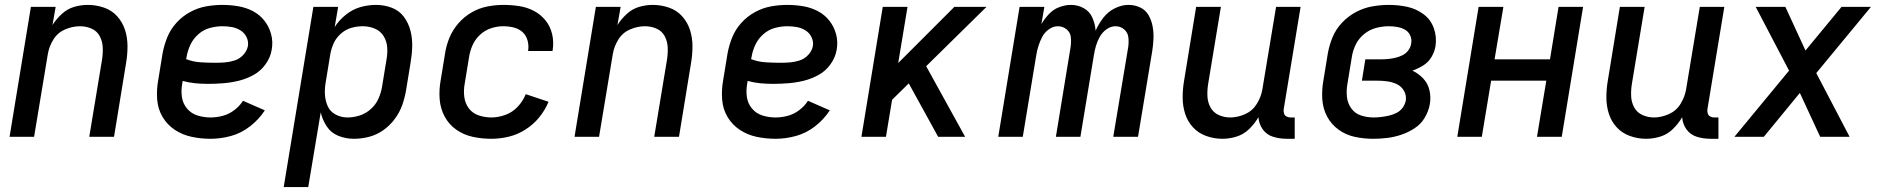

<svg xmlns="http://www.w3.org/2000/svg" viewBox="-20 -558 7672 783"><path d="M19 0H119L175 -337Q180 -368 197.5 -396.5Q215 -425 245.5 -438Q276 -451 306 -451Q332 -451 354 -441Q376 -431 387 -410Q398 -389 399 -364Q400 -339 396 -314L344 0H445L494 -300Q500 -335 500 -369.5Q500 -404 490 -435.5Q480 -467 458 -491.5Q436 -516 404 -527Q372 -538 338 -538Q310 -538 282.5 -530Q255 -522 232.5 -501.5Q210 -481 194 -456L207 -530H106Z M839 8Q880 8 922 -3.5Q964 -15 1000 -43Q1036 -71 1060 -108L971 -147Q957 -125 935 -108.5Q913 -92 888 -85.5Q863 -79 839 -79Q811 -79 785.5 -87Q760 -95 743 -115Q726 -135 722 -161.5Q718 -188 723 -216L725 -228Q750 -221 776 -218.5Q802 -216 828 -216Q859 -216 890.5 -218.5Q922 -221 953 -228.5Q984 -236 1013.5 -252Q1043 -268 1063 -296Q1083 -324 1088 -355Q1094 -388 1085.5 -419Q1077 -450 1058 -474Q1039 -498 1011.5 -512.5Q984 -527 952 -532.5Q920 -538 887 -538Q854 -538 820.5 -532Q787 -526 755.5 -509Q724 -492 699.5 -465Q675 -438 662 -405.5Q649 -373 643 -340L625 -230Q618 -191 621 -152Q624 -113 643 -81Q662 -49 693 -28.5Q724 -8 761.5 0Q799 8 839 8ZM859 -302Q828 -302 797.5 -304Q767 -306 739 -317L741 -326Q745 -351 756.5 -375.5Q768 -400 789 -418.5Q810 -437 836 -444Q862 -451 887 -451Q907 -451 926 -447.5Q945 -444 961 -434Q977 -424 985.5 -406.5Q994 -389 991 -370Q987 -350 972 -334Q957 -318 937 -311.5Q917 -305 897.5 -303.5Q878 -302 859 -302Z M1137 205H1237L1288 -100Q1295 -69 1312.5 -42.5Q1330 -16 1360 -4Q1390 8 1423 8Q1454 8 1485 0Q1516 -8 1543 -27Q1570 -46 1590 -73Q1610 -100 1620.5 -130Q1631 -160 1636 -190L1654 -300Q1660 -334 1661 -367.5Q1662 -401 1654 -432.5Q1646 -464 1627 -489.5Q1608 -515 1577.5 -526.5Q1547 -538 1513 -538Q1481 -538 1449.5 -529Q1418 -520 1390.5 -498Q1363 -476 1345 -448L1359 -530H1258ZM1397 -79Q1371 -79 1348.5 -91Q1326 -103 1316 -126Q1306 -149 1305 -175Q1304 -201 1309 -227L1327 -337Q1331 -360 1341 -382Q1351 -404 1370.5 -421Q1390 -438 1413 -444.5Q1436 -451 1459 -451Q1485 -451 1508 -441.5Q1531 -432 1544 -411.5Q1557 -391 1559 -365.5Q1561 -340 1556 -314L1538 -204Q1534 -180 1523.5 -156Q1513 -132 1492.5 -113.5Q1472 -95 1447 -87Q1422 -79 1397 -79Z M1984 8Q2019 8 2054.5 -0.5Q2090 -9 2122.5 -29.5Q2155 -50 2179 -79.5Q2203 -109 2217 -143L2124 -174Q2113 -146 2091.5 -123Q2070 -100 2041 -89.5Q2012 -79 1984 -79Q1957 -79 1932 -87.5Q1907 -96 1892 -116Q1877 -136 1873.5 -162.5Q1870 -189 1875 -216L1893 -326Q1897 -351 1907.5 -374.5Q1918 -398 1938 -416.5Q1958 -435 1983 -443Q2008 -451 2032 -451Q2054 -451 2074.5 -446Q2095 -441 2110 -428Q2125 -415 2131 -394.5Q2137 -374 2134 -353Q2134 -351 2133 -350H2233L2234 -355Q2239 -388 2231.5 -419.5Q2224 -451 2204.5 -475Q2185 -499 2157.5 -513.5Q2130 -528 2098 -533Q2066 -538 2032 -538Q2000 -538 1967 -531.5Q1934 -525 1903.5 -507.5Q1873 -490 1849.5 -463Q1826 -436 1813 -404.5Q1800 -373 1795 -340L1777 -230Q1770 -191 1773 -153Q1776 -115 1793.5 -82.5Q1811 -50 1841 -29Q1871 -8 1908 0Q1945 8 1984 8Z M2323 0H2423L2479 -337Q2484 -368 2501.5 -396.5Q2519 -425 2549.5 -438Q2580 -451 2610 -451Q2636 -451 2658 -441Q2680 -431 2691 -410Q2702 -389 2703 -364Q2704 -339 2700 -314L2648 0H2749L2798 -300Q2804 -335 2804 -369.5Q2804 -404 2794 -435.5Q2784 -467 2762 -491.5Q2740 -516 2708 -527Q2676 -538 2642 -538Q2614 -538 2586.5 -530Q2559 -522 2536.5 -501.5Q2514 -481 2498 -456L2511 -530H2410Z M3143 8Q3184 8 3226 -3.5Q3268 -15 3304 -43Q3340 -71 3364 -108L3275 -147Q3261 -125 3239 -108.5Q3217 -92 3192 -85.5Q3167 -79 3143 -79Q3115 -79 3089.5 -87Q3064 -95 3047 -115Q3030 -135 3026 -161.5Q3022 -188 3027 -216L3029 -228Q3054 -221 3080 -218.5Q3106 -216 3132 -216Q3163 -216 3194.5 -218.5Q3226 -221 3257 -228.5Q3288 -236 3317.5 -252Q3347 -268 3367 -296Q3387 -324 3392 -355Q3398 -388 3389.5 -419Q3381 -450 3362 -474Q3343 -498 3315.5 -512.5Q3288 -527 3256 -532.5Q3224 -538 3191 -538Q3158 -538 3124.5 -532Q3091 -526 3059.5 -509Q3028 -492 3003.5 -465Q2979 -438 2966 -405.5Q2953 -373 2947 -340L2929 -230Q2922 -191 2925 -152Q2928 -113 2947 -81Q2966 -49 2997 -28.5Q3028 -8 3065.5 0Q3103 8 3143 8ZM3163 -302Q3132 -302 3101.5 -304Q3071 -306 3043 -317L3045 -326Q3049 -351 3060.5 -375.5Q3072 -400 3093 -418.5Q3114 -437 3140 -444Q3166 -451 3191 -451Q3211 -451 3230 -447.5Q3249 -444 3265 -434Q3281 -424 3289.5 -406.5Q3298 -389 3295 -370Q3291 -350 3276 -334Q3261 -318 3241 -311.5Q3221 -305 3201.5 -303.5Q3182 -302 3163 -302Z M3493 0H3593L3618 -151L3686 -218L3806 0H3916L3757 -288L4003 -530H3872L3643 -301L3681 -530H3580Z M4051 0H4151L4206 -333Q4209 -352 4215 -371Q4221 -390 4230.5 -408Q4240 -426 4257.5 -438.5Q4275 -451 4294 -451Q4314 -451 4329.5 -438.5Q4345 -426 4347 -406.5Q4349 -387 4346 -366L4286 0H4386L4441 -333Q4444 -352 4449.5 -371Q4455 -390 4465 -408Q4475 -426 4492.5 -438.5Q4510 -451 4529 -451Q4549 -451 4564 -438.5Q4579 -426 4581.5 -406.5Q4584 -387 4581 -366L4520 0H4621L4679 -350Q4683 -375 4684 -400.5Q4685 -426 4680.5 -450.5Q4676 -475 4664 -496Q4652 -517 4630 -527.5Q4608 -538 4582 -538Q4554 -538 4526 -524Q4498 -510 4479 -485Q4460 -460 4448 -433Q4446 -460 4435 -485.5Q4424 -511 4400 -524.5Q4376 -538 4348 -538Q4324 -538 4300 -529Q4276 -520 4258 -501Q4240 -482 4227 -460L4239 -530H4138Z M4965 8Q4994 8 5023 -1Q5052 -10 5074.5 -32Q5097 -54 5112 -80Q5114 -52 5130 -30Q5146 -8 5172.5 0Q5199 8 5228 8H5260V-79H5242Q5234 -79 5226.5 -83Q5219 -87 5216.5 -95Q5214 -103 5215 -112L5284 -530H5184L5128 -193Q5123 -163 5105.5 -134.5Q5088 -106 5057.5 -92.5Q5027 -79 4997 -79Q4972 -79 4950 -89Q4928 -99 4916.5 -120Q4905 -141 4904 -166Q4903 -191 4907 -216L4959 -530H4858L4809 -230Q4803 -195 4803 -160.5Q4803 -126 4813 -94.5Q4823 -63 4845 -39Q4867 -15 4899 -3.5Q4931 8 4965 8Z M5580 8Q5609 8 5637.5 4.5Q5666 1 5694.5 -8.5Q5723 -18 5749 -35Q5775 -52 5790.5 -78.5Q5806 -105 5811 -133Q5816 -162 5809.5 -190Q5803 -218 5784 -238Q5765 -258 5740 -270Q5763 -278 5784 -291Q5805 -304 5817.5 -325Q5830 -346 5834 -369Q5840 -407 5827.5 -442.5Q5815 -478 5785.5 -500Q5756 -522 5719.5 -530Q5683 -538 5644 -538Q5611 -538 5576.5 -532Q5542 -526 5510 -509Q5478 -492 5453 -465.5Q5428 -439 5414.5 -406.5Q5401 -374 5395 -340L5377 -230Q5370 -191 5372.5 -153Q5375 -115 5392 -83Q5409 -51 5438.5 -29.5Q5468 -8 5504.5 0Q5541 8 5580 8ZM5582 -79Q5555 -79 5530.5 -87Q5506 -95 5491 -115.5Q5476 -136 5473 -162.5Q5470 -189 5475 -216L5493 -326Q5497 -352 5509 -376.5Q5521 -401 5543 -419Q5565 -437 5591.5 -444Q5618 -451 5643 -451Q5661 -451 5678 -448Q5695 -445 5709.5 -437Q5724 -429 5731 -413.5Q5738 -398 5735 -381Q5733 -366 5723.5 -353Q5714 -340 5700 -333Q5686 -326 5671 -322.5Q5656 -319 5641.5 -317.5Q5627 -316 5612 -316H5548L5534 -229H5598Q5619 -229 5639.5 -226Q5660 -223 5678 -214Q5696 -205 5706 -187Q5716 -169 5713 -148Q5710 -132 5700 -118.5Q5690 -105 5675 -97.5Q5660 -90 5644.5 -86.5Q5629 -83 5613.5 -81Q5598 -79 5582 -79Z M5923 0H6023L6061 -229H6286L6248 0H6349L6436 -530H6336L6301 -316H6075L6111 -530H6010Z M6693 8Q6722 8 6751 -1Q6780 -10 6802.5 -32Q6825 -54 6840 -80Q6842 -52 6858 -30Q6874 -8 6900.5 0Q6927 8 6956 8H6988V-79H6970Q6962 -79 6954.5 -83Q6947 -87 6944.5 -95Q6942 -103 6943 -112L7012 -530H6912L6856 -193Q6851 -163 6833.5 -134.5Q6816 -106 6785.5 -92.5Q6755 -79 6725 -79Q6700 -79 6678 -89Q6656 -99 6644.5 -120Q6633 -141 6632 -166Q6631 -191 6635 -216L6687 -530H6586L6537 -230Q6531 -195 6531 -160.5Q6531 -126 6541 -94.5Q6551 -63 6573 -39Q6595 -15 6627 -3.5Q6659 8 6693 8Z M7053 0H7173L7320 -179L7403 0H7523L7387 -260L7610 -530H7490L7343 -352L7261 -530H7140L7276 -270Z"/></svg>

Font: Iosevka Sparkle Medium
Style: Italic
Weight: 500
Italic angle: -9°
Designer: Belleve Invis
Foundry: Belleve Invis
Version: Version 4.5.0; ttfautohint (v1.8.3)